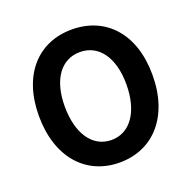

<svg xmlns="http://www.w3.org/2000/svg" viewBox="-121 -787 918 920"><g transform="rotate(-20 338.0 -327.0)"><path d="M338 12C510 12 628 -118 628 -330C628 -541 510 -666 338 -666C167 -666 49 -541 49 -330C49 -118 167 12 338 12ZM338 -551C433 -551 495 -468 495 -330C495 -191 433 -103 338 -103C242 -103 181 -191 181 -330C181 -468 242 -551 338 -551Z"/></g></svg>

Font: Source Sans Pro SemBd
Style: Regular
Weight: 700
Designer: Paul D. Hunt
Foundry: Adobe Systems Incorporated
Version: Version 2.020;PS 2.0;hotconv 1.0.86;makeotf.lib2.5.63406